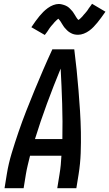

<svg xmlns="http://www.w3.org/2000/svg" viewBox="-20 -996 578 1016"><path d="M4 0 16 -74Q25 -130 42 -186Q59 -242 78 -297.5Q97 -353 118.5 -408Q140 -463 162.5 -517.5Q185 -572 208.5 -626.5Q232 -681 257 -735H373Q380 -681 385.5 -626.5Q391 -572 395.5 -517.5Q400 -463 403.5 -408Q407 -353 408 -297.5Q409 -242 407 -186Q405 -130 396 -74L384 0H283L295 -74Q299 -98 301.5 -123Q304 -148 305 -172H139Q133 -148 127 -123Q121 -98 117 -74L105 0ZM165 -260H310Q312 -354 309 -447Q306 -540 301 -633Q263 -541 228.5 -447.5Q194 -354 165 -260ZM217 -811 146 -852Q158 -870 168.5 -884.5Q179 -899 189 -911Q199 -923 209 -933Q219 -943 232.5 -953Q246 -963 261.5 -969Q277 -975 292 -975Q297 -975 301.5 -974Q306 -973 310.5 -972Q315 -971 319 -969.5Q323 -968 328 -966Q333 -964 336.5 -961.5Q340 -959 343.5 -956.5Q347 -954 350 -950.5Q353 -947 356.5 -943.5Q360 -940 363 -936.5Q366 -933 368 -929.5Q370 -926 372.5 -922.5Q375 -919 377 -915.5Q379 -912 382 -907Q385 -902 388 -898Q391 -894 394 -891Q397 -888 397 -886Q396 -886 394.5 -886.5Q393 -887 392 -887H391L394 -890Q398 -892 401 -894.5Q404 -897 406.5 -899.5Q409 -902 411 -904Q413 -906 415 -908Q417 -910 418.5 -912Q420 -914 422 -916.5Q424 -919 426.5 -921.5Q429 -924 431 -926.5Q433 -929 435.5 -932Q438 -935 440.5 -938Q443 -941 445 -944.5Q447 -948 449.5 -951.5Q452 -955 455 -959Q458 -963 461 -967Q464 -971 467 -976L538 -934Q526 -917 515.5 -902.5Q505 -888 495 -876Q485 -864 475 -853.5Q465 -843 452 -833.5Q439 -824 423.5 -818Q408 -812 393 -812Q388 -812 383 -812.5Q378 -813 373.5 -814Q369 -815 365 -816.5Q361 -818 356 -820.5Q351 -823 347.5 -825.5Q344 -828 340.5 -830.5Q337 -833 334 -836.5Q331 -840 327.5 -843.5Q324 -847 321 -850.5Q318 -854 316 -857.5Q314 -861 311.5 -864.5Q309 -868 307 -871.5Q305 -875 302 -880Q299 -885 296 -888.5Q293 -892 290 -895.5Q287 -899 287 -900V-901Q288 -901 289.5 -900.5Q291 -900 292 -900H293L290 -898Q286 -895 283 -892.5Q280 -890 277 -887Q274 -884 272.5 -882.5Q271 -881 269 -879Q267 -877 265.5 -875Q264 -873 262 -870.5Q260 -868 257.5 -865.5Q255 -863 253 -860.5Q251 -858 248.5 -855Q246 -852 243.5 -848.5Q241 -845 239 -842Q237 -839 234.5 -835Q232 -831 229.5 -827.5Q227 -824 223.5 -819.5Q220 -815 217 -811Z"/></svg>

Font: Iosevka Term Curly Semibold
Style: Italic
Weight: 600
Italic angle: -9°
Designer: Belleve Invis
Foundry: Belleve Invis
Version: Version 32.3.0